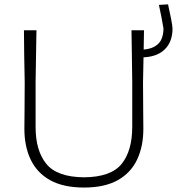

<svg xmlns="http://www.w3.org/2000/svg" viewBox="-20 -852 812 882"><path d="M366 9.5Q271 9.5 210.5 -24.2Q150 -58 121 -118.8Q92 -179.5 92 -260Q92 -292.5 92.8 -351.5Q93.5 -410.5 93.5 -475Q92 -540.5 91.2 -596.5Q90.5 -652.5 90 -713H147.5Q146.5 -652.5 145.5 -596.8Q144.5 -541 143.5 -475V-269Q143.5 -159.5 193 -99Q242.5 -38.5 366 -37.5Q489.5 -38.5 538.5 -98.8Q587.5 -159 587.5 -270V-475Q586.5 -541 585.8 -596.8Q585 -652.5 584 -713H641.5Q640.5 -652.5 639.5 -596.8Q638.5 -541 637 -475Q637 -410.5 637.8 -351.5Q638.5 -292.5 638.5 -260Q638.5 -179.5 609.8 -118.8Q581 -58 520.8 -24.2Q460.5 9.5 366 9.5ZM629 -588.5 613.5 -623Q662.5 -623 687.8 -636.8Q713 -650.5 722 -672.8Q731 -695 731 -721Q727.5 -744 721.5 -774Q715.5 -804 710 -829.5L752 -832Q759.5 -799 766 -765.2Q772.5 -731.5 772.5 -721Q772.5 -658.5 735 -623.5Q697.5 -588.5 629 -588.5Z"/></svg>

Font: Commissioner Loud ExtraLight
Style: Regular
Weight: 200
Designer: Kostas Bartsokas
Foundry: Kostas Bartsokas
Version: Version 1.000; ttfautohint (v1.8.3)